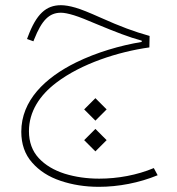

<svg xmlns="http://www.w3.org/2000/svg" viewBox="-20 -390 679 735"><path d="M388.2 28.8 345.2 -14.2 302.2 28.8 345.2 71.8ZM388.2 146.5 345.2 103.5 302.2 146.5 345.2 189.5ZM213.4 -370.1C156.2 -370.1 119.1 -336.4 86.4 -248.5L83.5 -240.7L107.9 -231.9L110.8 -239.3C140.1 -313 168.5 -341.3 213.4 -341.3C225.6 -341.3 242.2 -337.9 263.2 -331.5C283.7 -325.2 313 -313.5 350.6 -297.4C422.4 -267.6 473.6 -247.6 522.5 -234.4V-229.5C439.9 -215.8 350.6 -189.9 271 -150.9C152.3 -92.3 61.5 -5.4 61.5 114.3C61.5 161.6 75.2 201.2 103 232.4C130.4 263.7 166.5 287.1 211.9 302.2C256.8 317.4 305.7 325.2 358.4 325.2C433.1 325.2 512.7 310.1 583.5 280.8L568.8 253.4C504.9 280.3 430.7 293.9 359.9 293.9C312.5 293.9 268.6 287.6 227.5 274.9C186.5 261.7 153.3 242.2 128.4 215.3C103.5 188.5 90.8 153.8 90.8 112.3C90.8 37.6 131.3 -24.9 195.8 -73.7C291.5 -146.5 432.6 -191.9 551.8 -208.5L552.7 -252.4C522.9 -260.7 494.1 -270 465.3 -280.8C436.5 -291.5 402.3 -305.7 363.3 -323.2C321.8 -341.8 290.5 -354.5 268.6 -360.8C246.6 -367.2 228 -370.1 213.4 -370.1Z"/></svg>

Font: Estedad Thin
Style: Regular
Weight: 100
Designer: Amin Abedi
Version: Version 7.3